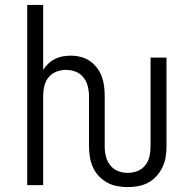

<svg xmlns="http://www.w3.org/2000/svg" viewBox="-20 -755 790 783"><path d="M501 8Q479 8 457.5 4Q436 0 417 -10.5Q398 -21 383 -37Q368 -53 359 -73Q350 -93 346.5 -114.5Q343 -136 343 -158V-363Q343 -383 338 -403Q333 -423 320.5 -439Q308 -455 289 -462.5Q270 -470 249 -470Q229 -470 209.5 -462.5Q190 -455 177.5 -439Q165 -423 160.5 -403Q156 -383 156 -363V0H91V-735H156V-470Q165 -484 177 -495.5Q189 -507 204 -514.5Q219 -522 235.5 -525Q252 -528 269 -528Q289 -528 309 -523Q329 -518 346 -506.5Q363 -495 375.5 -478.5Q388 -462 395 -443Q402 -424 404.5 -403.5Q407 -383 407 -363V-158Q407 -137 412 -117Q417 -97 429.5 -81Q442 -65 461 -57.5Q480 -50 501 -50Q521 -50 540.5 -57.5Q560 -65 572.5 -81Q585 -97 589.5 -117Q594 -137 594 -158V-520H659V-158Q659 -136 655.5 -114.5Q652 -93 642.5 -73Q633 -53 618.5 -37Q604 -21 585 -10.5Q566 0 544 4Q522 8 501 8Z"/></svg>

Font: Iosevka Aile Light
Style: Regular
Weight: 300
Designer: Belleve Invis
Foundry: Belleve Invis
Version: Version 27.3.5; ttfautohint (v1.8.4)